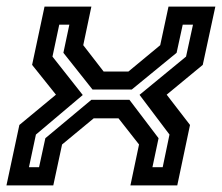

<svg xmlns="http://www.w3.org/2000/svg" viewBox="-22 -560 671 580"><path d="M-2.5 0 36.5 -182.5 147 -274 75 -364 112.5 -540H254L229.5 -423.5L291 -344H366L462 -423.5L487 -540H628.5L590.5 -364L481.5 -274L552 -182.5L513.5 0H372L398 -123.5L336 -202.5H261L165.5 -123.5L139 0ZM65.5 -55H96L115 -142.5L254 -258.5H369L457 -142.5L438.5 -55H469.5L490 -153.5L399.5 -273.5L540 -389L561 -485.5H530L511.5 -400.5L376 -289.5H257.5L169.5 -400.5L187.5 -485.5H157L136.5 -389L228 -273L86.5 -153.5Z"/></svg>

Font: Tourney Thin SemiBold
Style: Italic
Weight: 600
Italic angle: -12°
Version: Version 1.015